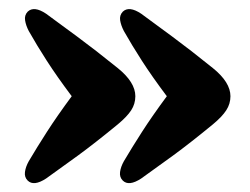

<svg xmlns="http://www.w3.org/2000/svg" viewBox="-20 -466 557 427"><path d="M492.5 -252Q492.5 -235 483.2 -220.8Q474 -206.5 453.5 -189.5Q403 -148 365 -120.2Q327 -92.5 294 -69Q266.5 -51 253 -64.5Q245.5 -72 247 -83.5Q248.5 -95 255.5 -107.5Q273.5 -138 296 -173Q318.5 -208 351 -252Q318 -296 295.5 -331Q273 -366 255.5 -397Q249 -409.5 247.2 -420.8Q245.5 -432 253 -440Q267 -453.5 294 -435.5Q326 -412 364 -384Q402 -356 453.5 -314.5Q492.5 -283 492.5 -252ZM281 -252Q281 -235 271.8 -220.8Q262.5 -206.5 242 -189.5Q191.5 -148 153.5 -120.2Q115.5 -92.5 82.5 -69Q55 -51 41.5 -64.5Q34 -72 35.5 -83.5Q37 -95 44 -107.5Q62 -138 84.5 -173Q107 -208 139.5 -252Q106.5 -296 84 -331Q61.5 -366 44 -397Q37.5 -409.5 35.8 -420.8Q34 -432 41.5 -440Q55.5 -453.5 82.5 -435.5Q114.5 -412 152.5 -384Q190.5 -356 242 -314.5Q281 -283 281 -252Z"/></svg>

Font: Fraunces 144pt S100
Style: Bold
Weight: 700
Version: Version 1.000; ttfautohint (v1.8.3)